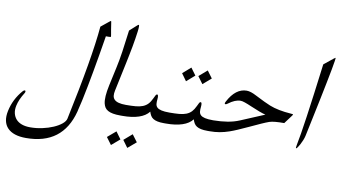

<svg xmlns="http://www.w3.org/2000/svg" viewBox="-181 -951 2481 1398"><g transform="rotate(10 1060.0 -251.5)"><path d="M557.1 -614.3 558.6 -602.5Q558.1 -600.6 554.9 -599.6Q551.8 -598.6 543.9 -598.6H521.5Q496.6 -444.8 475.3 -326.9Q454.1 -209 436 -124.5Q435.1 -119.1 431.6 -104Q428.2 -88.9 424.1 -72Q419.9 -55.2 416.7 -40.8Q413.6 -26.4 412.6 -22.5Q346.2 231.9 76.2 231.9Q29.3 231.9 -4.9 220.7Q-39.1 209.5 -60.3 187.5Q-81.5 165.5 -88.1 133.5Q-94.7 101.6 -85.9 60.1Q-66.9 -29.8 -5.4 -99.6Q-1.5 -104 2 -106Q5.4 -107.9 8.3 -107.9Q16.1 -107.9 14.2 -97.2Q12.7 -90.3 9.8 -86.9Q-23.4 -34.2 -33.2 11.7Q-40 43.5 -33.9 69.1Q-27.8 94.7 -11.5 112.8Q4.9 130.9 31.2 140.4Q57.6 149.9 93.3 149.9Q137.7 149.9 181.9 140.4Q226.1 130.9 262.2 115.2Q298.3 99.6 322 80.1Q345.7 60.5 350.1 40.5Q399.9 -194.3 429.7 -368.7Q459.5 -543 469.7 -660.6L526.4 -706.5Q536.6 -714.8 539.6 -715.3Q540.5 -714.8 542 -706.5Q543.5 -698.2 545.4 -684.6Q547.4 -670.9 550.3 -652.8Q553.2 -634.8 557.1 -614.3Z M725.1 -48.8Q692.9 -48.8 670.4 -53Q647.9 -57.1 633.1 -65.4Q618.2 -73.7 610.1 -85.9Q602.1 -98.1 598.1 -114.7Q592.8 -137.7 595 -171.1Q597.2 -204.6 607.4 -252L637.2 -389.2Q648.4 -439.5 658.7 -508.1Q668.9 -576.7 680.2 -668.9L732.4 -715.8Q739.7 -722.2 743.2 -722.2Q746.6 -722.2 746.6 -708.7Q746.6 -695.3 743.7 -672.6Q740.7 -649.9 736.1 -620.1Q731.4 -590.3 725.6 -558.1Q719.7 -525.9 712.9 -492.9Q706.1 -460 700.2 -430.7L655.8 -221.2Q650.9 -198.7 652.8 -182.1Q654.8 -165.5 665.8 -154.3Q676.8 -143.1 698 -137.5Q719.2 -131.8 752 -131.8H756.8Q760.3 -131.8 762.2 -128.4Q764.2 -125 764.4 -119.1Q764.6 -113.3 763.9 -105.7Q763.2 -98.1 761.7 -90.3Q759.8 -82.5 757.3 -75.2Q754.9 -67.9 752.2 -62Q749.5 -56.2 746.1 -52.5Q742.7 -48.8 739.3 -48.8Z M656.2 122.1 717.8 69.8 756.3 122.6 695.3 174.8ZM777.3 122.1 837.9 69.8 877.4 122.6 815.9 174.8ZM1046.9 -48.8Q1018.6 -48.8 999.3 -53Q980 -57.1 967.3 -65.2Q954.6 -73.2 947.3 -85.7Q939.9 -98.1 935.1 -114.3Q910.2 -81.5 860.8 -65.2Q811.5 -48.8 741.7 -48.8H727.5Q724.1 -48.8 722.4 -52.5Q720.7 -56.2 720.5 -62Q720.2 -67.9 720.7 -75.2Q721.2 -82.5 723.1 -90.3Q724.6 -98.1 727.3 -105.7Q730 -113.3 732.7 -119.1Q735.4 -125 738.8 -128.4Q742.2 -131.8 745.6 -131.8H750.5Q793.5 -131.8 823.7 -134.5Q854 -137.2 876 -146Q897.9 -154.8 913.1 -170.9Q928.2 -187 940.4 -213.4Q948.2 -229.5 952.4 -237.8Q956.5 -246.1 962.9 -246.1Q974.1 -246.1 970.7 -212.4Q968.3 -192.4 970 -177.2Q971.7 -162.1 981.9 -152.1Q992.2 -142.1 1013.9 -137Q1035.6 -131.8 1073.7 -131.8H1078.6Q1082 -131.8 1084 -128.4Q1085.9 -125 1086.2 -119.1Q1086.4 -113.3 1085.7 -105.7Q1085 -98.1 1083.5 -90.3Q1081.5 -82.5 1079.1 -75.2Q1076.7 -67.9 1074 -62Q1071.3 -56.2 1067.9 -52.5Q1064.5 -48.8 1061 -48.8Z M1334.5 -429.7 1273.9 -377.4 1234.9 -430.2 1295.4 -482.4ZM1212.9 -429.7 1152.8 -377.4 1114.7 -430.2 1174.3 -482.4ZM1368.7 -48.8Q1340.3 -48.8 1321 -53Q1301.8 -57.1 1289.1 -65.2Q1276.4 -73.2 1269 -85.7Q1261.7 -98.1 1256.8 -114.3Q1231.9 -81.5 1182.6 -65.2Q1133.3 -48.8 1063.5 -48.8H1049.3Q1045.9 -48.8 1044.2 -52.5Q1042.5 -56.2 1042.2 -62Q1042 -67.9 1042.5 -75.2Q1043 -82.5 1044.9 -90.3Q1046.4 -98.1 1049.1 -105.7Q1051.8 -113.3 1054.4 -119.1Q1057.1 -125 1060.5 -128.4Q1064 -131.8 1067.4 -131.8H1072.3Q1115.2 -131.8 1145.5 -134.5Q1175.8 -137.2 1197.8 -146Q1219.7 -154.8 1234.9 -170.9Q1250 -187 1262.2 -213.4Q1270 -229.5 1274.2 -237.8Q1278.3 -246.1 1284.7 -246.1Q1295.9 -246.1 1292.5 -212.4Q1290 -192.4 1291.7 -177.2Q1293.5 -162.1 1303.7 -152.1Q1314 -142.1 1335.7 -137Q1357.4 -131.8 1395.5 -131.8H1400.4Q1403.8 -131.8 1405.8 -128.4Q1407.7 -125 1408 -119.1Q1408.2 -113.3 1407.5 -105.7Q1406.7 -98.1 1405.3 -90.3Q1403.3 -82.5 1400.9 -75.2Q1398.4 -67.9 1395.8 -62Q1393.1 -56.2 1389.6 -52.5Q1386.2 -48.8 1382.8 -48.8Z M1952.1 -257.8 1910.2 -201.7Q1872.1 -201.7 1845.2 -199.2Q1818.4 -196.8 1800.8 -190.9Q1778.8 -183.1 1745.4 -168.2Q1711.9 -153.3 1665 -131.3Q1619.6 -110.4 1586.4 -95.9Q1553.2 -81.5 1528.8 -73.2Q1493.7 -61 1459 -54.9Q1424.3 -48.8 1385.3 -48.8H1371.1Q1367.7 -48.8 1366 -52.5Q1364.3 -56.2 1364 -62Q1363.8 -67.9 1364.3 -75.2Q1364.7 -82.5 1366.7 -90.3Q1368.2 -98.1 1370.8 -105.7Q1373.5 -113.3 1376.2 -119.1Q1378.9 -125 1382.3 -128.4Q1385.7 -131.8 1389.2 -131.8H1398.9Q1453.6 -132.3 1501.5 -140.1Q1549.3 -147.9 1589.8 -165L1764.2 -238.3Q1745.6 -242.7 1718.3 -252.9Q1690.9 -263.2 1651.9 -279.8Q1621.6 -293 1600.8 -300Q1580.1 -307.1 1568.8 -306.6Q1529.3 -306.6 1480.5 -270Q1471.7 -262.7 1464.4 -262.7Q1457.5 -262.7 1459.5 -272.5Q1459.5 -273.4 1464.4 -283.2Q1519.5 -386.7 1600.6 -386.7Q1629.9 -386.7 1673.8 -363.3Q1711.9 -343.8 1739.5 -330.6Q1767.1 -317.4 1786.6 -309.6Q1818.4 -296.9 1858.2 -289.1Q1897.9 -281.2 1946.3 -277.8Q1963.4 -277.3 1962.4 -273.4Q1961.9 -270.5 1952.1 -257.8Z M2079.1 -137.7Q2075.7 -122.1 2068.4 -104Q2061 -85.9 2053 -70.8Q2044.9 -55.7 2037.6 -45.7Q2030.3 -35.6 2026.9 -35.6Q2022.9 -35.6 2028.3 -63Q2054.7 -188 2115.7 -671.9L2184.1 -727.1Q2192.4 -733.9 2195.8 -734.9Q2197.8 -734.9 2194.3 -711.2Q2190.9 -687.5 2183.1 -646Q2175.3 -604.5 2164.1 -547.9Q2152.8 -491.2 2139.2 -424.8Q2125.5 -358.4 2110.1 -285.2Q2094.7 -211.9 2079.1 -137.7Z"/></g></svg>

Font: XB Kayhan
Style: Italic
Weight: 400
Italic angle: -12°
Designer: Behnam
Foundry: Irmug
Version: Version 7.300 2009